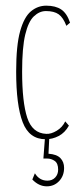

<svg xmlns="http://www.w3.org/2000/svg" viewBox="-20 -480 290 677"><path d="M141 11Q83 11 60 -49Q37 -109 37 -228Q37 -320 51 -370Q65 -420 89 -440Q113 -460 143 -460Q176 -460 196 -446.5Q216 -433 227 -400L214 -389Q203 -418 187 -429.5Q171 -441 142 -441Q119 -441 99.5 -422.5Q80 -404 69 -358Q58 -312 58 -228Q58 -120 76 -65Q94 -10 143 -8Q160 -7 180 -19Q200 -31 210 -52L223 -37Q209 -12 187 -0.5Q165 11 141 11ZM145 177Q117 177 94 153L103 131Q119 157 147 157Q164 157 174.5 146Q185 135 185 118Q185 96 173 87.5Q161 79 146 79H133L139 0H154L151 62Q180 64 193 77.5Q206 91 206 112Q206 140 188.5 158.5Q171 177 145 177Z"/></svg>

Font: Inconsolata UltraCondensed ExtraLight
Style: Regular
Weight: 200
Width: 1
Monospace: yes
Designer: Raph Levien, Cyreal, Brenton Simpson
Foundry: Raph Levien, Cyreal, Google
Version: Version 3.100; ttfautohint (v1.8.4.7-5d5b)